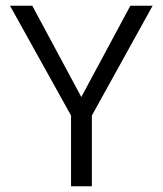

<svg xmlns="http://www.w3.org/2000/svg" viewBox="-20 -653 570 673"><path d="M15 -633H93L265 -313L437 -633H515L302 -248V0H229V-248Z"/></svg>

Font: Tajawal
Style: Regular
Weight: 400
Designer: Boutros Fonts
Foundry: Created by Boutros International 2017
Version: Version 1.700